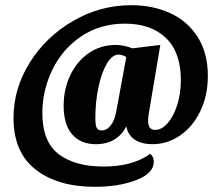

<svg xmlns="http://www.w3.org/2000/svg" viewBox="-20 -621 833 739"><path d="M550 -156Q550 -121 577 -121Q602 -121 624.5 -146Q647 -171 661.5 -215Q676 -259 676 -313Q676 -420 618.5 -475Q561 -530 461 -530Q365 -530 292.5 -481Q220 -432 181.5 -352.5Q143 -273 143 -186Q143 -76 205.5 -28Q268 20 379 20Q491 20 558 -29Q572 -18 572 1Q572 46 505 72Q438 98 345 98Q202 98 117 31.5Q32 -35 32 -167Q32 -280 94.5 -380Q157 -480 261.5 -540.5Q366 -601 485 -601Q569 -601 636 -570Q703 -539 741.5 -477.5Q780 -416 780 -329Q780 -253 751 -193Q722 -133 673 -99.5Q624 -66 566 -66Q526 -66 499.5 -83Q473 -100 466 -135Q451 -103 421 -84.5Q391 -66 349 -66Q291 -66 258 -103.5Q225 -141 225 -214Q225 -278 250.5 -331.5Q276 -385 321.5 -416.5Q367 -448 425 -448Q457 -448 489 -435L597 -448L555 -198Q550 -173 550 -156ZM437 -411Q412 -411 391.5 -376.5Q371 -342 359 -285.5Q347 -229 347 -167Q347 -142 351.5 -130.5Q356 -119 371 -119Q391 -119 406 -138Q421 -157 427 -190L466 -401Q461 -405 452.5 -408Q444 -411 437 -411Z"/></svg>

Font: Sansita ExtraBold Italic
Style: Regular
Weight: 800
Italic angle: -11°
Designer: Pablo Cosgaya
Foundry: Omnibus-Type
Version: Version 1.006